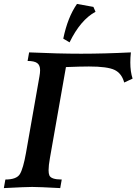

<svg xmlns="http://www.w3.org/2000/svg" viewBox="-29 -963 699 983"><path d="M279.3 0Q169.9 -5.9 135.7 -5.9Q105 -5.9 -9.3 0L-1.5 -43.9Q56.2 -43.9 73 -72Q89.8 -100.1 104 -179.7L172.9 -571.3Q176.3 -589.8 176.3 -603.5Q176.3 -629.4 161.4 -640.1Q146.5 -650.9 112.3 -650.9L120.1 -694.8Q270 -688 386.2 -688Q504.9 -688 641.1 -694.8Q638.2 -667.5 638.2 -643.1Q638.2 -595.7 649.9 -560.5L606.9 -540.5Q594.2 -587.4 557.6 -605Q521 -622.6 426.3 -622.6Q385.7 -622.6 308.6 -619.6L226.6 -153.8Q219.7 -115.2 219.7 -91.8Q219.7 -74.7 223.6 -65.4Q232.4 -43.9 287.1 -43.9ZM327.1 -746.1 294.9 -765.1Q317.4 -874.5 365.2 -942.9L449.2 -927.7L460 -902.8Q382.8 -860.8 327.1 -746.1Z"/></svg>

Font: Kelvinch
Style: Bold Italic
Weight: 700
Italic angle: -10°
Designer: Paul James Miller
Foundry: High-Logic / Made with FontCreator
Version: Version 3.30 September 23, 2016